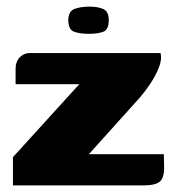

<svg xmlns="http://www.w3.org/2000/svg" viewBox="-20 -559 530 579"><path d="M248 -94H474L475 -55Q475 -22 461.5 -11Q448 0 415 0H19V-85L219 -305H27V-351Q27 -373 39.5 -386Q52 -399 69 -399H464Q469 -380 459 -355Q449 -330 432.5 -305.5Q416 -281 401 -264ZM248 -457Q220 -457 203 -463.5Q186 -470 186 -498Q186 -525 204.5 -532Q223 -539 250 -539Q276 -539 292 -531.5Q308 -524 308 -498Q308 -470 292 -463.5Q276 -457 248 -457Z"/></svg>

Font: Genos Thin ExtraBold
Style: Regular
Weight: 800
Version: Version 1.010